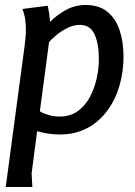

<svg xmlns="http://www.w3.org/2000/svg" viewBox="-20 -527 544 771"><path d="M324 -507Q378 -507 411.5 -479.5Q445 -452 460.5 -405Q476 -358 476 -300Q476 -238 459.5 -182Q443 -126 410.5 -82Q378 -38 330 -12.5Q282 13 220 13Q193 13 170 9Q147 5 129 0L107 169L110 224H3L79 -344Q81 -360 82.5 -376.5Q84 -393 84 -409Q84 -428 81 -449.5Q78 -471 70 -491L172 -504Q176 -483 178 -469Q180 -455 181 -439Q207 -466 244 -486.5Q281 -507 324 -507ZM300 -427Q276 -427 251.5 -415Q227 -403 207 -386.5Q187 -370 177 -358L140 -80Q155 -71 175.5 -65Q196 -59 220 -59Q261 -59 290.5 -79.5Q320 -100 339 -134Q358 -168 367.5 -209Q377 -250 377 -291Q377 -350 360 -388.5Q343 -427 300 -427Z"/></svg>

Font: Rosario SemiBold
Style: Italic
Weight: 600
Italic angle: -8.05°
Designer: Hector Gatti
Foundry: Omnibus Type
Version: Version 1.101; ttfautohint (v1.8.1.43-b0c9)